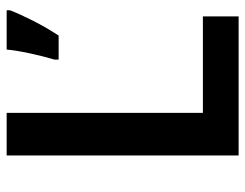

<svg xmlns="http://www.w3.org/2000/svg" viewBox="-102 -652 754 591"><g transform="rotate(-90 275.5 -357.0)"><path d="M92 0V-714H223V-110H520V0ZM539 -704Q527 -673 506.5 -632.5Q486 -592 461 -554H387V-567Q396 -596 405.5 -639Q415 -682 418 -714H539Z"/></g></svg>

Font: Noto Sans Lisu SemiBold
Style: Regular
Weight: 600
Designer: Monotype Design Team. David Williams.
Foundry: Monotype Imaging Inc.
Version: Version 2.102; ttfautohint (v1.8.4.7-5d5b)